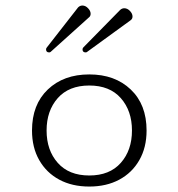

<svg xmlns="http://www.w3.org/2000/svg" viewBox="-20 -666 645 694"><path d="M157.7 -476.6Q146.5 -476.6 146.5 -487.3Q146.5 -491.7 149.4 -494.6L262.2 -639.2Q269 -646 277.8 -646Q289.1 -646 298.3 -636.2Q307.6 -626.5 307.6 -616.2Q307.6 -607.4 300.8 -602.5L163.1 -478.5Q161.1 -476.6 157.7 -476.6ZM289.6 -476.6Q278.3 -476.6 278.3 -487.3Q278.3 -491.7 281.2 -494.6L413.6 -629.4Q420.4 -636.2 429.2 -636.2Q440.4 -636.2 449.7 -626.5Q459 -616.7 459 -606.4Q459 -597.7 452.1 -592.8L294.9 -478.5Q293 -476.6 289.6 -476.6ZM302.7 8.3Q240.7 8.3 194.3 -16.6Q147.9 -41.5 121.8 -87.2Q95.7 -132.8 95.7 -194.3Q95.7 -288.1 152.8 -342.5Q210 -397 302.7 -397Q395.5 -397 452.6 -342.5Q509.8 -288.1 509.8 -194.3Q509.8 -132.8 483.6 -87.2Q457.5 -41.5 411.1 -16.6Q364.7 8.3 302.7 8.3ZM302.7 -31.7Q376.5 -31.7 416.7 -77.4Q457 -123 457 -194.3Q457 -265.6 416.7 -311.3Q376.5 -356.9 302.7 -356.9Q229 -356.9 188.7 -311.3Q148.4 -265.6 148.4 -194.3Q148.4 -123 188.7 -77.4Q229 -31.7 302.7 -31.7Z"/></svg>

Font: Cutive Mono
Style: Regular
Weight: 400
Designer: Vernon Adams
Foundry: Vernon Adams
Version: Version 1.110; ttfautohint (v1.8.4.7-5d5b)